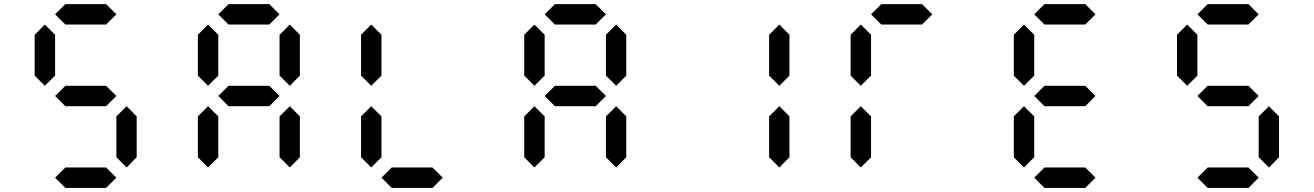

<svg xmlns="http://www.w3.org/2000/svg" viewBox="-20 -921 6438 941"><path d="M500 -800.8H300.3L250 -850.6L300.3 -900.9H500L550.3 -850.6ZM600.6 -100.1 550.3 -150.4V-350.6L600.6 -400.4L649.9 -350.6V-150.4ZM199.7 -500.5 149.9 -550.3V-750.5L199.7 -800.8L250 -750.5V-550.3ZM500 -400.4H300.3L250 -450.7L300.3 -500.5H500L550.3 -450.7ZM500 0H300.3L250 -50.3L300.3 -100.1H500L550.3 -50.3Z M1299.8 -800.8H1100.1L1049.8 -850.6L1100.1 -900.9H1299.8L1350.1 -850.6ZM999.5 -100.1 949.7 -150.4V-350.6L999.5 -400.4L1049.8 -350.6V-150.4ZM1400.4 -100.1 1350.1 -150.4V-350.6L1400.4 -400.4L1449.7 -350.6V-150.4ZM999.5 -500.5 949.7 -550.3V-750.5L999.5 -800.8L1049.8 -750.5V-550.3ZM1400.4 -500.5 1350.1 -550.3V-750.5L1400.4 -800.8L1449.7 -750.5V-550.3ZM1299.8 -400.4H1100.1L1049.8 -450.7L1100.1 -500.5H1299.8L1350.1 -450.7Z M1799.3 -100.1 1749.5 -150.4V-350.6L1799.3 -400.4L1849.6 -350.6V-150.4ZM1799.3 -500.5 1749.5 -550.3V-750.5L1799.3 -800.8L1849.6 -750.5V-550.3ZM2099.6 0H1899.9L1849.6 -50.3L1899.9 -100.1H2099.6L2149.9 -50.3Z M2899.4 -800.8H2699.7L2649.4 -850.6L2699.7 -900.9H2899.4L2949.7 -850.6ZM2599.1 -100.1 2549.3 -150.4V-350.6L2599.1 -400.4L2649.4 -350.6V-150.4ZM3000 -100.1 2949.7 -150.4V-350.6L3000 -400.4L3049.3 -350.6V-150.4ZM2599.1 -500.5 2549.3 -550.3V-750.5L2599.1 -800.8L2649.4 -750.5V-550.3ZM3000 -500.5 2949.7 -550.3V-750.5L3000 -800.8L3049.3 -750.5V-550.3ZM2899.4 -400.4H2699.7L2649.4 -450.7L2699.7 -500.5H2899.4L2949.7 -450.7Z M3799.8 -100.1 3749.5 -150.4V-350.6L3799.8 -400.4L3849.1 -350.6V-150.4ZM3799.8 -500.5 3749.5 -550.3V-750.5L3799.8 -800.8L3849.1 -750.5V-550.3Z M4499 -800.8H4299.3L4249 -850.6L4299.3 -900.9H4499L4549.3 -850.6ZM4198.7 -100.1 4148.9 -150.4V-350.6L4198.7 -400.4L4249 -350.6V-150.4ZM4198.7 -500.5 4148.9 -550.3V-750.5L4198.7 -800.8L4249 -750.5V-550.3Z M5298.8 -800.8H5099.1L5048.8 -850.6L5099.1 -900.9H5298.8L5349.1 -850.6ZM4998.5 -100.1 4948.7 -150.4V-350.6L4998.5 -400.4L5048.8 -350.6V-150.4ZM4998.5 -500.5 4948.7 -550.3V-750.5L4998.5 -800.8L5048.8 -750.5V-550.3ZM5298.8 -400.4H5099.1L5048.8 -450.7L5099.1 -500.5H5298.8L5349.1 -450.7ZM5298.8 0H5099.1L5048.8 -50.3L5099.1 -100.1H5298.8L5349.1 -50.3Z M6098.6 -800.8H5898.9L5848.6 -850.6L5898.9 -900.9H6098.6L6148.9 -850.6ZM6199.2 -100.1 6148.9 -150.4V-350.6L6199.2 -400.4L6248.5 -350.6V-150.4ZM5798.3 -500.5 5748.5 -550.3V-750.5L5798.3 -800.8L5848.6 -750.5V-550.3ZM6098.6 -400.4H5898.9L5848.6 -450.7L5898.9 -500.5H6098.6L6148.9 -450.7ZM6098.6 0H5898.9L5848.6 -50.3L5898.9 -100.1H6098.6L6148.9 -50.3Z"/></svg>

Font: E1234
Style: Regular
Weight: 400
Designer: GGBot
Version: Version 1.00;September 7, 2020